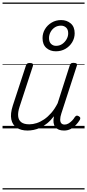

<svg xmlns="http://www.w3.org/2000/svg" viewBox="-20 -1011 686 1512"><path d="M197 17Q146 17 112 -5Q78 -27 69 -71Q60 -115 81 -180L184 -494Q188 -506 194.5 -510.5Q201 -515 215 -515Q231 -515 237 -509Q243 -503 239 -491L134 -170Q120 -127 123 -96Q126 -65 147.5 -48.5Q169 -32 211 -32Q239 -32 268.5 -41.5Q298 -51 327.5 -71Q357 -91 384 -122Q411 -153 434 -198L529 -495Q534 -508 539.5 -512Q545 -516 559 -516Q576 -516 582.5 -510.5Q589 -505 585 -493L463 -117Q454 -90 454 -70Q454 -50 463 -40Q472 -30 489 -30Q505 -30 520 -39Q535 -48 548 -61.5Q561 -75 569 -89Q573 -95 580.5 -99Q588 -103 600 -96Q611 -90 612 -82Q613 -74 608 -66Q596 -46 578 -27Q560 -8 537 4.5Q514 17 484 17Q460 17 443 10Q426 3 415.5 -10.5Q405 -24 402 -44Q399 -64 404 -91V-95Q380 -63 353 -41Q326 -19 298.5 -6Q271 7 245 12Q219 17 197 17ZM420 -607Q375 -607 345 -633.5Q315 -660 315 -711Q315 -749 334 -781Q353 -813 386.5 -833Q420 -853 461 -853Q506 -853 537 -826.5Q568 -800 568 -749Q568 -711 548.5 -678.5Q529 -646 495.5 -626.5Q462 -607 420 -607ZM421 -650Q449 -650 470 -664.5Q491 -679 504 -701.5Q517 -724 517 -749Q517 -779 500.5 -794Q484 -809 460 -809Q432 -809 411 -795Q390 -781 378 -758.5Q366 -736 366 -711Q366 -681 382 -665.5Q398 -650 421 -650ZM0 471H646V481H0ZM0 -20H646V0H0ZM0 -505H646V-500H0ZM0 -991H646V-981H0Z"/></svg>

Font: Playwrite IE Guides
Style: Regular
Weight: 400
Designer: Veronika Burian, José Scaglione
Foundry: TypeTogether
Version: Version 1.003